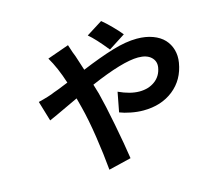

<svg xmlns="http://www.w3.org/2000/svg" viewBox="-118 -928 1200 1120"><g transform="rotate(-15 482.0 -368.0)"><path d="M693.2 -683.9 592.3 -619Q528.1 -698.9 488.3 -731.9L585.2 -793Q608.7 -774.1 640.8 -741.8Q672.9 -709.5 693.2 -683.9ZM231.5 -660.9 362.2 -707Q380 -650.2 387.8 -633.9Q414.4 -552.9 416.9 -544Q527.3 -589.8 610.1 -614.9Q692.8 -639.9 758.9 -639.9Q812.9 -639.9 854.9 -624.3Q897 -608.7 922.1 -581.7Q947.1 -554.7 957.4 -518.5Q967.7 -482.2 960.9 -441.1Q944.6 -341.3 871.3 -283.2Q797.9 -225.1 689.3 -225.1Q653.1 -225.1 614.2 -232.8Q575.3 -240.4 548.7 -251.1L571.4 -370Q640.3 -338.1 696 -338.1Q751.1 -338.1 789.6 -366.5Q828.1 -394.9 836.6 -445Q842.7 -482.2 816.4 -507.1Q790.1 -532 737.9 -532Q644.9 -532 445.7 -446L463.1 -388.1Q482.2 -315 506.9 -188Q531.6 -61.1 544 24.1L407.7 57.2Q399.1 -39.1 382.6 -147.5Q366.1 -256 345.5 -335.9L330.3 -394.2Q305 -382.5 263.5 -362.9Q221.9 -343.4 194.8 -330.8Q167.6 -318.2 148.4 -310L112.2 -431.1Q141 -437.9 170.3 -446.9Q199.6 -456 211.6 -462Q224.8 -466.3 239.7 -472.1Q254.6 -478 273.4 -485.6Q292.3 -493.3 302.2 -497.2Q271 -594.5 231.5 -660.9Z"/></g></svg>

Font: Karasuma Gothic
Style: Bold Italic
Weight: 700
Italic angle: 9.39998°
Designer: Rasmus Andersson / Ryoko Nishizuka
Foundry: Genbu
Version: Version 1.00